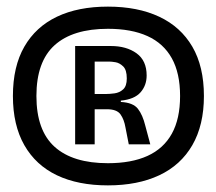

<svg xmlns="http://www.w3.org/2000/svg" viewBox="-20 -718 654 580"><path d="M306 -158Q216 -158 152 -188.5Q88 -219 53.5 -279.5Q19 -340 19 -428Q19 -517 53.5 -577Q88 -637 152 -667.5Q216 -698 306 -698Q396 -698 461 -667.5Q526 -637 561 -577Q596 -517 596 -428Q596 -340 561 -279.5Q526 -219 461 -188.5Q396 -158 306 -158ZM306 -225Q377 -225 425.5 -247Q474 -269 499 -314Q524 -359 524 -428Q524 -497 499 -542Q474 -587 425.5 -609Q377 -631 306 -631Q200 -631 145 -581.5Q90 -532 90 -428Q90 -324 145 -274.5Q200 -225 306 -225ZM207 -282V-579H315Q362 -579 392.5 -557Q423 -535 423 -490Q423 -460 404.5 -439Q386 -418 345 -414V-410Q382 -408 396.5 -389.5Q411 -371 419 -338L434 -282H369L359 -333Q355 -357 344 -372.5Q333 -388 303 -388H266V-282ZM266 -434H299Q311 -434 326 -436Q341 -438 352 -448Q363 -458 363 -481Q363 -507 352 -517.5Q341 -528 329 -530Q317 -532 310 -532H266Z"/></svg>

Font: Bricolage Grotesque 96pt ExtraBold 96pt
Style: Regular
Weight: 400
Version: Version 1.001;gftools[0.9.33.dev8+g029e19f]